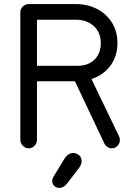

<svg xmlns="http://www.w3.org/2000/svg" viewBox="-20 -720 660 945"><path d="M121 10Q105 10 92.5 -2.5Q80 -15 80 -32V-659Q80 -676 92.5 -688Q105 -700 121 -700H162V-32Q162 -15 150 -2.5Q138 10 121 10ZM133 -320V-396H360Q414 -396 445 -426.5Q476 -457 476 -507Q476 -560 442 -591.5Q408 -623 353 -623H131V-700H351Q411 -700 457.5 -676Q504 -652 531 -608.5Q558 -565 558 -508Q558 -452 532 -409.5Q506 -367 460.5 -343.5Q415 -320 357 -320ZM530 10Q519 10 509 3.5Q499 -3 494 -13L337 -345L419 -354L566 -49Q570 -42 570 -31Q570 -15 558.5 -2.5Q547 10 530 10ZM271 205Q257 205 247 195Q237 185 237 171Q237 165 239 159Q241 153 245 147L298 60Q307 46 318 39.5Q329 33 340 33Q356 33 369 44Q382 55 382 74Q382 81 379 88.5Q376 96 371 104L308 186Q292 205 271 205Z"/></svg>

Font: National Park
Style: Regular
Weight: 400
Designer: Andrea Herstowski, Ben Hoepner
Version: Version 1.009